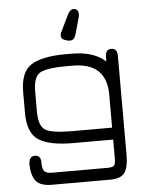

<svg xmlns="http://www.w3.org/2000/svg" viewBox="-59 -721 743 969"><g transform="rotate(-5 313.0 -237.0)"><path d="M280.3 -566.4 319.3 -647.5Q333 -673.8 348.6 -673.8Q375 -673.8 375 -644.5Q375 -639.6 372.1 -627.9L348.6 -543.9Q339.8 -516.6 319.3 -516.6Q305.7 -516.6 290 -523.4Q274.4 -530.3 274.4 -543.9Q274.4 -557.6 280.3 -566.4ZM552.7 80.1Q552.7 145.5 533.2 172.9Q513.7 200.2 459 200.2H163.1Q97.7 200.2 77.1 163.1Q60.5 132.8 60.5 89.8Q60.5 46.9 90.8 46.9Q121.1 46.9 121.1 81.5Q121.1 116.2 131.3 127.9Q141.6 139.6 169.9 139.6H452.1Q477.5 139.6 484.9 131.3Q492.2 123 492.2 95.7V0H291Q169.9 0 115.2 -35.2Q60.5 -70.3 60.5 -172.9V-277.3Q60.5 -379.9 115.7 -415Q170.9 -450.2 292 -450.2H320.3Q433.6 -450.2 492.2 -395.5V-418Q492.2 -457 522.5 -457Q552.7 -457 552.7 -419.9ZM291 -60.5H492.2V-227.5Q492.2 -389.6 320.3 -389.6H292Q190.4 -389.6 155.8 -370.1Q121.1 -350.6 121.1 -275.4V-174.8Q121.1 -99.6 155.3 -80.1Q189.5 -60.5 291 -60.5Z"/></g></svg>

Font: Jura
Style: Medium
Weight: 500
Version: Version 2.6.1